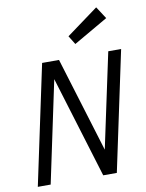

<svg xmlns="http://www.w3.org/2000/svg" viewBox="-96 -961 785 1029"><g transform="rotate(-10 296.5 -446.5)"><path d="M25 0 163 -650H255L413 -134L523 -650H593L455 0H381L212 -553L95 0ZM356 -719 327 -766 500 -893 543 -827Z"/></g></svg>

Font: Sometype Mono
Style: Italic
Weight: 400
Italic angle: -12°
Monospace: yes
Designer: Ryoichi Tsunekawa
Foundry: Dharma Type
Version: Version 1.000; ttfautohint (v1.8.3)